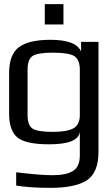

<svg xmlns="http://www.w3.org/2000/svg" viewBox="-20 -686 536 926"><path d="M24 -334Q24 -424 72 -459Q120 -494 223 -494Q348 -494 371 -437V-484H455V46Q455 148 397 185Q339 220 225 220Q124 220 58 209V145Q176 159 233 159Q299 159 332 138.5Q365 118 365 64V-52Q360 10 217 10Q104 10 64 -23Q24 -56 24 -137ZM365 -131V-350Q365 -397 339 -415Q313 -432 234 -432Q159 -432 136 -415Q113 -399 113 -350V-131Q113 -81 137 -66Q160 -50 236 -50Q303 -50 334 -67Q365 -84 365 -131ZM286 -568H196V-666H286Z"/></svg>

Font: Gamestation Display
Style: Regular
Weight: 400
Designer: Jonas Hecksher
Foundry: Jonas Hecksher, Playtypeª, e-types AS
Version: Version 1.003